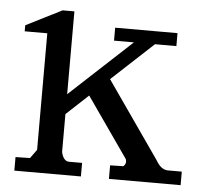

<svg xmlns="http://www.w3.org/2000/svg" viewBox="-44 -589 683 635"><g transform="rotate(5 297.5 -271.0)"><path d="M178 -201 251 -269 390 -70Q395 -56 384 -46L340 -45V0H578V-45H532Q509 -45 492 -75L315 -329L453 -457H524V-500H317V-457H383L178 -267V-542H139L20 -482V-462H95V-75Q77 -50 74 -46L26 -45V0H247V-45H204Q185 -45 178 -75Z"/></g></svg>

Font: Sawarabi Mincho
Style: Regular
Weight: 400
Version: Version 1.082; ttfautohint (v1.8.4.7-5d5b)